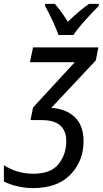

<svg xmlns="http://www.w3.org/2000/svg" viewBox="-30 -958 529 988"><path d="M139 10Q266 10 333 -60Q400 -130 400 -231Q400 -312 355 -355Q310 -398 234 -403L463 -647L476 -714H140L124 -638H355L140 -405L127 -340H185Q311 -340 311 -231Q311 -164 271.5 -114Q232 -64 141 -64Q58 -64 -10 -108V-24Q21 -8 61.5 1Q102 10 139 10ZM271 -778H348Q368 -809 410.5 -856Q453 -903 478 -927L479 -938H428Q403 -921 375.5 -897.5Q348 -874 319 -846Q281 -907 252 -938H203L202 -927Q218 -899 239 -854.5Q260 -810 271 -778Z"/></svg>

Font: Noto Sans UI SemiCondensed
Style: Italic
Weight: 400
Width: 4
Italic angle: -12°
Designer: Monotype Design Team
Foundry: Monotype Imaging Inc.
Version: Version 1.901